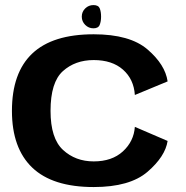

<svg xmlns="http://www.w3.org/2000/svg" viewBox="-20 -731 734 756"><path d="M349 5.5Q491 5.5 560.8 -54.5Q630.5 -114.5 640 -176L511 -231.5Q507 -174.5 464 -135Q421 -95.5 349 -95.5Q277 -95.5 228 -140.8Q179 -186 179 -294.5Q179 -407 227.5 -450.8Q276 -494.5 349 -494.5Q421.5 -494.5 464.2 -456.8Q507 -419 511 -357L640 -410.5Q630.5 -476.5 561 -536.2Q491.5 -596 349 -596Q187 -596 107 -520.2Q27 -444.5 27 -294.5Q27 -147.5 107 -71Q187 5.5 349 5.5ZM348 -619.5Q367 -619.5 372.5 -633Q378 -646.5 378 -665.5Q378 -684.5 372.8 -697.8Q367.5 -711 348 -711Q329 -711 315.5 -697.8Q302 -684.5 302 -665.5Q302 -646.5 315.5 -633Q329 -619.5 348 -619.5Z"/></svg>

Font: Anybody SemiExpanded SemiBold
Style: Regular
Weight: 600
Width: 6
Designer: Tyler Finck
Foundry: Etcetera Type Company
Version: Version 1.113;gftools[0.9.25]